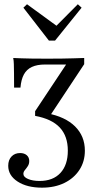

<svg xmlns="http://www.w3.org/2000/svg" viewBox="-20 -686 479 899"><path d="M176.6 192.7Q106.5 192.7 62.5 164.1Q18.5 135.5 18.5 90.3Q18.5 62.9 33.9 46.8Q49.2 30.6 74.2 30.6Q93.5 30.6 105.2 40.7Q116.9 50.8 116.9 67.7Q116.9 81.5 110.5 91.5Q104 101.6 96.8 110.1Q89.5 118.5 89.5 128.2Q89.5 142.7 111.3 152Q133.1 161.3 165.3 161.3Q228.2 161.3 262.9 123.8Q297.6 86.3 297.6 19.4Q297.6 -48.4 260.1 -88.7Q222.6 -129 144.4 -143.5V-165.3L289.5 -383.9H190.3Q154 -383.9 129.4 -372.6Q104.8 -361.3 91.9 -337.5Q79 -313.7 75.8 -275.8H46Q46 -316.1 45.6 -342.3Q45.2 -368.5 44.8 -385.5Q44.4 -402.4 41.9 -414.5Q60.5 -413.7 81 -412.9Q101.6 -412.1 130.6 -411.7Q159.7 -411.3 201.6 -411.3Q239.5 -411.3 269 -411.7Q298.4 -412.1 323.4 -412.9Q348.4 -413.7 374.2 -414.5V-385.5L211.3 -139.5L200 -155.6Q285.5 -139.5 331.5 -94Q377.4 -48.4 377.4 19.4Q377.4 70.2 352 109.3Q326.6 148.4 281.5 170.6Q236.3 192.7 176.6 192.7ZM344.4 -666.1 362.1 -650 237.9 -496H208.9L89.5 -650L106.5 -666.1L261.3 -553.2L225 -546Z"/></svg>

Font: Playfair
Style: Regular
Weight: 400
Designer: Claus Eggers Sørensen
Foundry: Claus Eggers Sørensen
Version: Version 2.001;gftools[0.9.30]